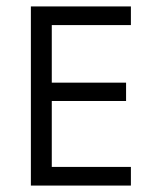

<svg xmlns="http://www.w3.org/2000/svg" viewBox="-20 -577 474 597"><path d="M387 0H76V-557H387V-499H141V-320H372V-263H141V-58H387Z"/></svg>

Font: UN Bangla
Style: Regular
Weight: 400
Designer: Desinged by Rajon, Unicode developed by Rashed (IMGN)
Version: Version 2.001;March 19, 2023;FontCreator 14.0.0.2901 64-bit